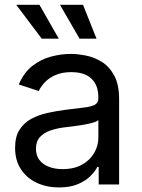

<svg xmlns="http://www.w3.org/2000/svg" viewBox="-20 -781 602 813"><path d="M230 12.7Q178.2 12.7 136 -6.8Q93.8 -26.4 68.8 -64Q43.9 -101.6 43.9 -155.3Q43.9 -202.1 62.5 -231.4Q81.1 -260.7 112.1 -277.6Q143.1 -294.4 180.7 -302.7Q218.3 -311 256.3 -315.9Q305.2 -322.3 335.9 -325.7Q366.7 -329.1 381.6 -337.4Q396.5 -345.7 396.5 -365.7V-368.7Q396.5 -402.8 383.8 -426.5Q371.1 -450.2 345.7 -462.9Q320.3 -475.6 282.2 -475.6Q243.2 -475.6 215.3 -463.4Q187.5 -451.2 170.2 -432.9Q152.8 -414.6 144 -395.5L59.6 -423.3Q80.6 -473.1 116.2 -501.2Q151.9 -529.3 194.8 -541Q237.8 -552.7 279.8 -552.7Q307.1 -552.7 342 -546.1Q377 -539.6 409.4 -520Q441.9 -500.5 463.1 -462.2Q484.4 -423.8 484.4 -359.9V0H397.9V-74.2H392.1Q382.8 -55.2 362.3 -34.9Q341.8 -14.6 309.1 -1Q276.4 12.7 230 12.7ZM245.1 -64.9Q293.9 -64.9 327.6 -84Q361.3 -103 378.9 -133.5Q396.5 -164.1 396.5 -197.3V-272.9Q391.1 -266.6 373 -261.5Q355 -256.3 331.8 -252.4Q308.6 -248.5 286.9 -245.8Q265.1 -243.2 252.4 -241.7Q220.7 -237.8 193.1 -228.3Q165.5 -218.8 148.9 -200.4Q132.3 -182.1 132.3 -150.9Q132.3 -122.6 147 -103.5Q161.6 -84.5 187 -74.7Q212.4 -64.9 245.1 -64.9ZM316.9 -617.2 233.9 -760.7H331.5L388.7 -617.2ZM156.7 -617.2 48.8 -760.7H147L229 -617.2Z"/></svg>

Font: Inter Variable
Style: Regular
Weight: 400
Designer: Rasmus Andersson
Foundry: rsms
Version: Version 4.001;git-9221beed3